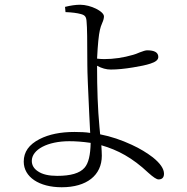

<svg xmlns="http://www.w3.org/2000/svg" viewBox="-20 -770 788 809"><path d="M240 19C345 19 409 -31 409 -114C409 -126 408 -141 407 -158C476 -138 537 -106 605 -42C626 -23 640 -14 648 -14C663 -14 671 -22 671 -38C671 -59 655 -82 624 -107C599 -126 570 -144 535 -160C492 -180 448 -195 402 -204C401 -217 400 -228 399 -236C392 -309 389 -395 389 -493C409 -482 428 -477 447 -477C474 -477 505 -480 541 -486C572 -491 596 -496 614 -502C636 -509 647 -518 647 -530C647 -549 631 -558 600 -558C594 -558 583 -555 568 -549C557 -544 548 -541 541 -539C500 -527 459 -521 419 -521C407 -521 397 -522 389 -523C392 -583 396 -623 401 -644C403 -653 406 -663 411 -674C416 -685 418 -694 418 -701C418 -722 362 -750 318 -750C299 -750 278 -747 254 -741L256 -719C284 -718 305 -715 320 -711C339 -706 344 -699 345 -676C347 -659 348 -599 348 -496C348 -465 351 -396 356 -290C358 -251 359 -224 360 -210C341 -213 319 -214 294 -214C235 -214 186 -204 147 -184C102 -161 80 -130 80 -89C80 -24 145 19 240 19ZM221 -29C186 -29 159 -35 140 -48C123 -59 114 -74 114 -92C114 -140 181 -175 272 -175C298 -175 328 -173 362 -168C361 -117 353 -82 336 -63C316 -40 278 -29 221 -29Z"/></svg>

Font: AllPunType Light
Style: Regular
Weight: 300
Version: 1.0